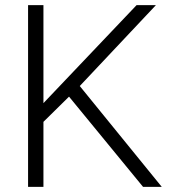

<svg xmlns="http://www.w3.org/2000/svg" viewBox="-20 -731 671 751"><path d="M89.8 0V-710.9H149.9V-327.6L514.2 -710.9H589.8L292 -394.5L612.8 0H539.6L250 -353L149.9 -254.4V0Z"/></svg>

Font: Roboto Light
Style: Regular
Weight: 300
Designer: Google
Version: Version 2.137; 2017